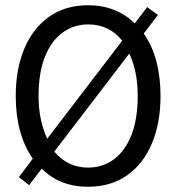

<svg xmlns="http://www.w3.org/2000/svg" viewBox="-20 -700 672 732"><path d="M316 12Q261 12 217 -5.5Q173 -23 139 -57L91 6L52 -25L105 -95Q40 -188 40 -334Q40 -436 72.5 -514Q105 -592 167 -636Q229 -680 316 -680Q371 -680 415.5 -662Q460 -644 494 -611L541 -673L582 -643L528 -572Q560 -527 576 -466.5Q592 -406 592 -334Q592 -232 559.5 -154Q527 -76 465 -32Q403 12 316 12ZM316 -61Q371 -61 413.5 -92Q456 -123 480.5 -184Q505 -245 505 -334Q505 -384 496.5 -424Q488 -464 473 -496L187 -122Q238 -61 316 -61ZM160 -171 446 -545Q396 -607 316 -607Q262 -607 219 -576Q176 -545 151.5 -484Q127 -423 127 -334Q127 -285 136 -244Q145 -203 160 -171Z"/></svg>

Font: Atkinson Hyperlegible Mono ExtraLight
Style: Regular
Weight: 400
Monospace: yes
Version: Version 2.001